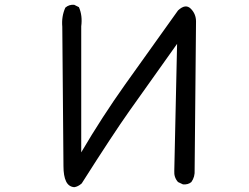

<svg xmlns="http://www.w3.org/2000/svg" viewBox="-20 -776 1040 802"><path d="M290 5.9Q266.6 3.9 255.9 -18.6Q245.1 -41 245.1 -82.5Q245.1 -124 240.2 -664.1Q236.3 -707 252.9 -744.1Q268.6 -757.8 290 -755.9L309.6 -746.1Q325.2 -710.9 319.3 -666V-139.6Q405.3 -286.1 503.9 -424.8Q602.5 -563.5 723.6 -732.4Q754.9 -761.7 776.9 -739.7Q798.8 -717.8 798.8 -686Q798.8 -654.3 793 -66.4Q794.9 -37.1 779.3 -15.6Q765.6 -3.9 744.1 -5.9L723.6 -15.6Q706.1 -35.2 708 -62.5L719.7 -592.8Q588.9 -409.2 520.5 -312.5Q452.1 -215.8 321.3 -9.8Q305.7 3.9 290 5.9Z"/></svg>

Font: NaikaiFont
Style: Regular
Weight: 400
Version: Version 1.67